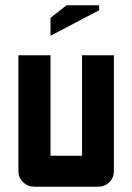

<svg xmlns="http://www.w3.org/2000/svg" viewBox="-20 -710 503 730"><path d="M413 -500V-60Q413 -34 395.5 -17Q378 0 352 0H111Q86 0 68 -17Q50 -34 50 -60V-500H172V-118H292V-500ZM172 -574V-642L233 -690H357V-671Z"/></svg>

Font: Tschichold
Style: Bold
Weight: 700
Designer: Peter Wiegel
Foundry: Peter Wiegel
Version: Version 1.000; ttfautohint (v1.3)